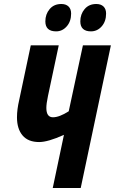

<svg xmlns="http://www.w3.org/2000/svg" viewBox="-20 -941 575 961"><path d="M300 -266Q220 -230 176 -230Q121 -230 93 -263Q65 -296 65 -354Q65 -393 76 -440L134 -714H274L220 -460Q212 -422 212 -401Q212 -354 245 -354Q277 -354 324 -384L395 -714H535L384 0H244ZM207 -834Q207 -870 228.5 -895.5Q250 -921 287 -921Q310 -921 323 -908.5Q336 -896 336 -873Q336 -834 314 -809Q292 -784 261 -784Q207 -784 207 -834ZM382 -834Q382 -870 403.5 -895.5Q425 -921 462 -921Q485 -921 498 -908.5Q511 -896 511 -873Q511 -834 489 -809Q467 -784 435 -784Q409 -784 395.5 -796.5Q382 -809 382 -834Z"/></svg>

Font: Noto Sans Display Ex Bold Cond
Style: Italic
Weight: 800
Width: 3
Italic angle: -12°
Designer: Monotype Design team
Foundry: Monotype Imaging Inc.
Version: Version 1.000